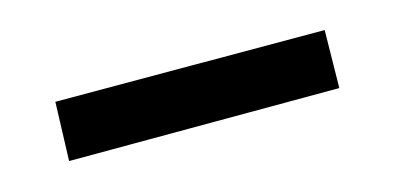

<svg xmlns="http://www.w3.org/2000/svg" viewBox="-28 -331 363 177"><g transform="rotate(-10 154.0 -243.0)"><path d="M284 -227 27 -204 24 -260 280 -282Z"/></g></svg>

Font: Bona Nova SC
Style: Regular
Weight: 400
Designer: Mateusz Machalski
Foundry: Capitalics
Version: Version 4.001; ttfautohint (v1.8.4.7-5d5b)